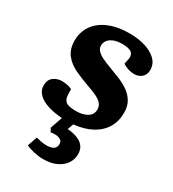

<svg xmlns="http://www.w3.org/2000/svg" viewBox="-186 -629 871 969"><g transform="rotate(30 249.5 -144.0)"><path d="M218.5 240.5Q192.5 240.5 164.5 234Q136.5 227.5 118.5 218.5L138 162Q151 165.5 167 168.7Q183 172 200 172Q215 172 227 168.5Q239 165 246.3 156.5Q253.5 148 253.5 134Q253.5 118 242.5 110.8Q231.5 103.5 216 102.5Q200.5 101.5 185 104.5L174 83.5L198 13.5Q153 10.5 116.3 -0.7Q79.5 -12 57.8 -33Q36 -54 36 -83Q36 -116.5 57.3 -132.5Q78.5 -148.5 106.5 -148.5Q124 -148.5 140.5 -144.8Q157 -141 165.5 -135.5L166 -105.5Q166.5 -78.5 181.3 -65.5Q196 -52.5 241.5 -52.5Q281 -52.5 306.5 -67.8Q332 -83 332 -113Q332 -133 320.5 -146.5Q309 -160 286.5 -171Q264 -182 230 -193.5Q186.5 -209 147 -227.5Q107.5 -246 82.7 -277Q58 -308 58 -360.5Q58 -390 70 -419.5Q82 -449 108.7 -473.5Q135.5 -498 179 -512.8Q222.5 -527.5 285 -527.5Q331.5 -527.5 372.3 -515.3Q413 -503 438.3 -478.8Q463.5 -454.5 463.5 -418.5Q463.5 -392 446 -376.5Q428.5 -361 403.5 -361Q382.5 -361 362.8 -368Q343 -375 334.5 -383L340 -406.5Q347 -433.5 333 -448.2Q319 -463 276.5 -463Q246 -463 225.8 -454.5Q205.5 -446 195.8 -432.5Q186 -419 186 -402.5Q186 -386 197.8 -373.3Q209.5 -360.5 232 -349.8Q254.5 -339 285.5 -327.5Q317 -316 347.5 -303.3Q378 -290.5 402.8 -272.5Q427.5 -254.5 442.3 -228.8Q457 -203 457 -165.5Q457 -115.5 433.8 -77.5Q410.5 -39.5 367.3 -16.5Q324 6.5 264 12.5L251.5 47Q267.5 48 286.3 52Q305 56 322 65Q339 74 349.8 90.2Q360.5 106.5 360.5 131.5Q360.5 160.5 344.3 185.3Q328 210 296.5 225.3Q265 240.5 218.5 240.5Z"/></g></svg>

Font: Literata
Style: Italic
Weight: 400
Italic angle: -2°
Designer: Latin by Veronika Burian and Jose Scaglione. Greek by Irene Vlachou. Cyrillic by Vera Evstafieva
Foundry: TypeTogether
Version: Version 3.103;gftools[0.9.29]